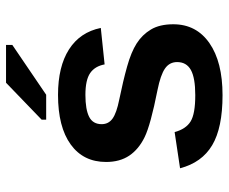

<svg xmlns="http://www.w3.org/2000/svg" viewBox="-81 -671 762 640"><g transform="rotate(-90 300.0 -351.0)"><path d="M539.1 -154.3Q539.1 -77.6 476.3 -33.9Q413.6 9.8 302.7 9.8Q193.8 9.8 136 -24.7Q78.1 -59.1 59.1 -131.8L179.7 -149.9Q189.9 -112.3 215.1 -96.7Q240.2 -81.1 302.7 -81.1Q360.4 -81.1 386.7 -95.7Q413.1 -110.4 413.1 -141.6Q413.1 -167 391.8 -181.9Q370.6 -196.8 319.8 -207Q203.6 -230 163.1 -249.8Q122.6 -269.5 101.3 -301Q80.1 -332.5 80.1 -378.4Q80.1 -454.1 138.4 -496.3Q196.8 -538.6 303.7 -538.6Q397.9 -538.6 455.3 -502Q512.7 -465.3 526.9 -396L405.3 -383.3Q399.4 -415.5 376.5 -431.4Q353.5 -447.3 303.7 -447.3Q254.9 -447.3 230.5 -434.8Q206.1 -422.4 206.1 -393.1Q206.1 -370.1 224.9 -356.7Q243.7 -343.3 288.1 -334.5Q350.1 -321.8 398.2 -308.3Q446.3 -294.9 475.3 -276.4Q504.4 -257.8 521.7 -228.8Q539.1 -199.7 539.1 -154.3ZM221.2 -578.1V-593.3L344.2 -711.9H470.2V-690.9L304.2 -578.1Z"/></g></svg>

Font: Liberation Mono
Style: Bold
Weight: 700
Monospace: yes
Designer: Steve Matteson
Foundry: Ascender Corporation
Version: Version 2.1.5